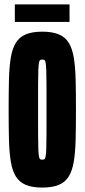

<svg xmlns="http://www.w3.org/2000/svg" viewBox="-20 -839 382 867"><path d="M171 8Q126 8 97 -4Q68 -16 52 -41.5Q36 -67 29 -108Q22 -149 20.5 -207.5Q19 -266 19 -344Q19 -422 20.5 -480.5Q22 -539 29 -580Q36 -621 52 -646.5Q68 -672 97 -684Q126 -696 171 -696Q216 -696 245 -684Q274 -672 290 -646.5Q306 -621 313 -580Q320 -539 321.5 -480.5Q323 -422 323 -344Q323 -266 321.5 -207.5Q320 -149 313 -108Q306 -67 290 -41.5Q274 -16 245 -4Q216 8 171 8ZM171 -118Q177 -118 180.5 -120Q184 -122 186 -132.5Q188 -143 189 -167Q190 -191 190 -234Q190 -277 190 -344Q190 -411 190 -454Q190 -497 189 -521Q188 -545 186 -555.5Q184 -566 180.5 -568Q177 -570 171 -570Q165 -570 161.5 -568Q158 -566 156 -555.5Q154 -545 153 -521Q152 -497 152 -454.5Q152 -412 152 -344Q152 -277 152 -234Q152 -191 153 -167Q154 -143 156 -132.5Q158 -122 161.5 -120Q165 -118 171 -118ZM47 -740V-819H294V-740Z"/></svg>

Font: Saira UltraCondensed Black
Style: Regular
Weight: 900
Width: 1
Designer: Hector Gatti with collaboration of the Omnibus-Type team
Foundry: Omnibus-Type
Version: Version 1.101